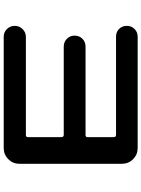

<svg xmlns="http://www.w3.org/2000/svg" viewBox="117 -880 766 1040"><g transform="rotate(90 500.0 -360.0)"><path d="M711.9 -117.2Q722.7 -117.2 722.7 -127.9V-309.6Q722.7 -321.3 711.9 -322.3H232.4Q207 -322.3 189.9 -339.4Q172.9 -356.4 172.9 -381.3Q172.9 -406.2 189.9 -423.3Q207 -440.4 232.4 -440.4H711.9Q722.7 -440.4 722.7 -451.2V-593.8Q722.7 -604.5 711.9 -605.5H178.7Q153.3 -605.5 136.7 -622.1Q120.1 -638.7 120.1 -664.1Q120.1 -689.5 137.2 -706.1Q154.3 -722.7 178.7 -722.7H782.2Q817.4 -722.7 842.3 -697.8Q867.2 -672.9 867.2 -637.7V-82Q867.2 -46.9 842.3 -22Q817.4 2.9 782.2 2.9H179.7Q154.3 2.9 137.2 -14.6Q120.1 -32.2 120.1 -57.1Q120.1 -82 137.7 -99.6Q155.3 -117.2 179.7 -117.2Z"/></g></svg>

Font: Rounded-X Mgen+ 1mn bold
Style: Bold
Weight: 700
Designer: [Source Han Sans]
Ryoko NISHIZUKA  (kana & ideographs); Paul D. Hunt (Latin, Greek & Cyrillic); Wenlong ZHANG  (bopomofo
Version: Version 1.059.20150602